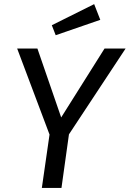

<svg xmlns="http://www.w3.org/2000/svg" viewBox="-20 -929 641 949"><path d="M496.7 -689.1H600.8L320.8 -264.9L283.8 0H186.8L224.8 -263.9L64.8 -689.1H164.9L282.4 -348.6ZM236.1 -804.3 445.4 -908.6 475.7 -831 255.3 -754.9Z"/></svg>

Font: Fira Sans Variable
Style: Italic
Weight: 397
Italic angle: -8°
Designer: Carrois Corporate & Edenspiekermann AG
Foundry: Carrois Corporate GbR & Edenspiekermann AG
Version: Version 4.202